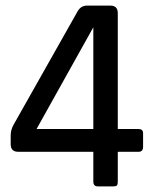

<svg xmlns="http://www.w3.org/2000/svg" viewBox="-20 -663 529 683"><path d="M312 -204V-566L110 -204ZM384 0H328Q312 0 312 -17V-123H45Q18 -123 18 -150V-180Q18 -200 27 -217L254 -619Q266 -643 289 -643H373Q399 -643 399 -616V-204H473Q489 -204 489 -189V-141Q489 -123 473 -123H399V-17Q399 -7 396 -3.5Q393 0 384 0Z"/></svg>

Font: Rajdhani Semibold
Style: Regular
Weight: 600
Designer: Satya Rajpurohit, Jyotish Sonowal
Foundry: Indian Type Foundry
Version: Version 1.200;PS 1.0;hotconv 1.0.78;makeotf.lib2.5.61930; tt